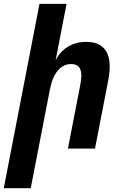

<svg xmlns="http://www.w3.org/2000/svg" viewBox="-32 -780 654 1008"><path d="M-12.2 208H129.4L230.5 -313C247.1 -397.9 287.6 -443.8 341.8 -443.8C377 -443.8 395 -424.8 395 -383.3C395 -369.6 393.1 -353 389.2 -333L324.7 0H466.8L535.6 -355C541 -382.8 543.9 -407.2 543.9 -430.2C543.9 -517.1 501 -560.1 420.4 -560.1C347.2 -560.1 291.5 -524.4 260.3 -464.8L317.4 -759.8H175.3Z"/></svg>

Font: Hack
Style: Bold Oblique
Weight: 700
Italic angle: -12°
Monospace: yes
Designer: Christopher Simpkins
Foundry: Christopher Simpkins
Version: Version 2.010